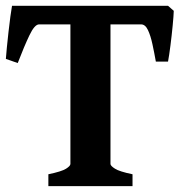

<svg xmlns="http://www.w3.org/2000/svg" viewBox="-20 -635 630 655"><path d="M553.2 -424.8H511.7Q506.3 -455.1 500 -484.4Q493.7 -513.7 484.6 -532.7Q475.6 -551.8 461.4 -551.8H335.9L350.1 -615.2H553.2L572.8 -598.1Q572.3 -581.5 569.1 -548.1Q565.9 -514.6 561.5 -480Q557.1 -445.3 553.2 -424.8ZM113.3 -551.8Q98.1 -551.8 80.3 -514.4Q62.5 -477.1 40.5 -419.9L0 -434.1Q1 -448.2 3.4 -473.1Q5.9 -498 9 -526.1Q12.2 -554.2 15.4 -578.4Q18.6 -602.5 21 -615.2H229.5L233.4 -551.8ZM145 0V-40.5Q189.9 -49.8 205.1 -59.3Q220.2 -68.8 220.2 -75.7V-555.2Q220.2 -561 207.3 -566.2Q194.3 -571.3 159.2 -574.7V-615.2H426.8V-574.7Q394 -571.3 375.5 -566.7Q356.9 -562 356.9 -555.2V-75.7Q356.9 -69.3 372.1 -59.6Q387.2 -49.8 432.1 -40.5V0Z"/></svg>

Font: Gentium Book Plus
Style: Bold
Weight: 700
Designer: Victor Gaultney, Annie Olsen, Iska Routamaa, Becca Hirsbrunner
Foundry: SIL International
Version: Version 6.101